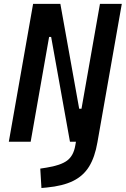

<svg xmlns="http://www.w3.org/2000/svg" viewBox="-20 -713 633 966"><path d="M375 -73.7H483.4L470.2 2.9Q457.5 77.1 428.5 124.5Q399.4 171.9 347.9 197.3Q296.4 222.7 214.8 230.5L188.5 232.9L182.6 135.3L213.9 130.4Q285.2 119.1 317.6 95Q350.1 70.8 358.9 18.6ZM332 0 237.3 -527.3H189.5L219.7 -693.4H283.7L378.4 -166H405.8L375.5 0ZM24.4 0 146.5 -693.4H256.3L134.3 0ZM360.8 0 482.9 -693.4H592.8L470.7 0Z"/></svg>

Font: Cascadia Mono Medium
Style: Italic
Weight: 500
Italic angle: -10°
Monospace: yes
Designer: Aaron Bell
Foundry: Saja Typeworks
Version: Version 2407.024